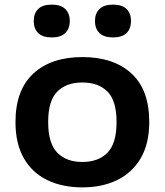

<svg xmlns="http://www.w3.org/2000/svg" viewBox="-20 -801 713 831"><path d="M336.5 10Q249.5 10 184.2 -21.8Q119 -53.5 83 -116.5Q47 -179.5 47 -272.5Q47 -411.5 124.5 -482.8Q202 -554 336.5 -554Q471.5 -554 548.8 -483.2Q626 -412.5 626 -272.5Q626 -180.5 589.8 -117.5Q553.5 -54.5 488.2 -22.2Q423 10 336.5 10ZM336.5 -100Q406 -100 445.2 -140.2Q484.5 -180.5 484.5 -272.5Q484.5 -365 445.2 -404.5Q406 -444 336.5 -444Q267 -444 227.8 -404.5Q188.5 -365 188.5 -273Q188.5 -180.5 227.8 -140.2Q267 -100 336.5 -100ZM469 -639Q430 -639 410.5 -658Q391 -677 391 -710Q391 -743 410.5 -762Q430 -781 469 -781Q508.5 -781 527.8 -762Q547 -743 547 -710Q547 -677 527.8 -658Q508.5 -639 469 -639ZM204 -639Q164.5 -639 145.2 -658Q126 -677 126 -710Q126 -743 145.2 -762Q164.5 -781 204 -781Q243 -781 262.5 -762Q282 -743 282 -710Q282 -677 262.5 -658Q243 -639 204 -639Z"/></svg>

Font: Encode Sans Expanded Expanded SemiBold
Style: Regular
Weight: 600
Width: 7
Designer: Multiple Designers
Foundry: Impallari Type
Version: Version 3.000; ttfautohint (v1.8.3) -l 8 -r 50 -G 200 -x 14 